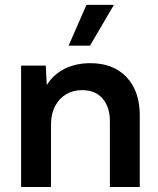

<svg xmlns="http://www.w3.org/2000/svg" viewBox="-20 -752 637 772"><path d="M542 0H421.9V-263.2Q421.9 -322.3 392.3 -356Q362.8 -389.6 310.5 -389.6Q273.9 -389.6 245.6 -372.8Q217.3 -356 201.2 -324.7Q185.1 -293.5 185.1 -252V0H64.9V-488.3H164.1L168 -409.7Q194.3 -452.6 239.7 -475.3Q285.2 -498 343.3 -498Q435.5 -498 488.8 -441.9Q542 -385.7 542 -288.1ZM341.8 -568.4H255.9L327.6 -732.4H438Z"/></svg>

Font: Kumbh Sans SemiBold
Style: Regular
Weight: 600
Version: Version 1.005